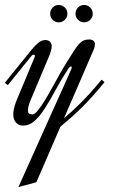

<svg xmlns="http://www.w3.org/2000/svg" viewBox="-77 -515 483 788"><path d="M352.1 -178.2Q327.6 -147.9 305.4 -123Q283.2 -98.1 261.5 -76.4Q239.7 -54.7 217.3 -34.9Q194.8 -15.1 170.9 4.9L72.3 232.9L-1.5 252.9Q56.6 123.5 103.5 19Q123.5 -25.4 142.8 -68.6Q162.1 -111.8 178 -146.7Q193.8 -181.6 204.1 -205.1Q214.4 -228.5 216.3 -232.9Q217.3 -235.4 217.5 -238.8Q217.8 -242.2 213.9 -242.2Q209.5 -242.2 204.6 -234.9Q173.8 -188 150.9 -145.3Q127.9 -102.5 106.9 -70.1Q85.9 -37.6 64.7 -18.6Q43.5 0.5 16.6 0.5Q0.5 0.5 -11 -11.5Q-22.5 -23.4 -22.5 -45.4Q-22.5 -54.2 -20.8 -63.5Q-19 -72.8 -16.6 -80.8Q-14.2 -88.9 -12 -95.2Q-9.8 -101.6 -8.3 -104.5L64.9 -279.8Q66.4 -283.2 66.4 -285.2Q66.4 -288.1 64.7 -289.3Q63 -290.5 60.5 -290.5Q55.7 -290.5 51.8 -285.2L-44.9 -165.5L-57.1 -175.3L52.7 -311Q65.4 -326.7 79.3 -338.6Q93.3 -350.6 108.4 -350.6Q122.6 -350.6 128.9 -343Q135.3 -335.4 135.3 -326.2Q135.3 -316.9 131.8 -305.2Q128.4 -293.5 123 -280.8L49.8 -106.9Q44.4 -95.2 41 -82.8Q37.6 -70.3 37.6 -62Q37.6 -50.8 43.5 -48.1Q49.3 -45.4 56.2 -45.4Q63.5 -45.4 73.2 -55.9Q83 -66.4 94.5 -83.5Q106 -100.6 118.9 -123Q131.8 -145.5 145 -169.2Q158.2 -192.9 171.4 -216.6Q184.6 -240.2 197.3 -260.3Q214.4 -287.6 225.8 -305.4Q237.3 -323.2 247.1 -334Q256.8 -344.7 266.4 -348.9Q275.9 -353 289.6 -353Q299.8 -353 306.2 -347.7Q312.5 -342.3 312.5 -334.5Q312.5 -328.1 310.8 -321.3Q309.1 -314.5 306.6 -309.1L185.5 -29.3Q218.8 -57.1 257.1 -95.5Q295.4 -133.8 339.8 -188ZM303.7 -458.5Q303.7 -444.3 293.2 -433.8Q282.7 -423.3 268.6 -423.3Q253.4 -423.3 243.2 -433.8Q232.9 -444.3 232.9 -458.5Q232.9 -473.6 243.2 -484.1Q253.4 -494.6 268.6 -494.6Q282.7 -494.6 293.2 -484.1Q303.7 -473.6 303.7 -458.5ZM199.7 -458.5Q199.7 -444.3 189.2 -433.8Q178.7 -423.3 163.6 -423.3Q149.4 -423.3 139.2 -433.8Q128.9 -444.3 128.9 -458.5Q128.9 -473.6 139.2 -484.1Q149.4 -494.6 163.6 -494.6Q178.7 -494.6 189.2 -484.1Q199.7 -473.6 199.7 -458.5Z"/></svg>

Font: Dynalight
Style: Regular
Weight: 400
Version: Version 1.000